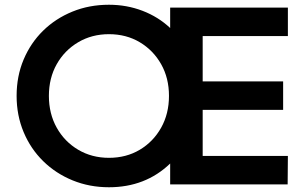

<svg xmlns="http://www.w3.org/2000/svg" viewBox="-20 -777 1261 809"><path d="M439 12Q593 12 697 -88V0H1192L1193 -120H834V-314H1173V-434H834V-625H1193V-745H697V-659Q647 -706 580.5 -731.5Q514 -757 439 -757Q356 -757 285 -728Q214 -699 161.5 -647.5Q109 -596 79.5 -526Q50 -456 50 -373Q50 -291 79.5 -220.5Q109 -150 162 -98Q215 -46 286 -17Q357 12 439 12ZM439 -112Q367 -112 309.5 -146Q252 -180 219 -239Q186 -298 186 -373Q186 -448 219 -506.5Q252 -565 309.5 -599Q367 -633 439 -633Q512 -633 569 -599Q626 -565 659 -506.5Q692 -448 692 -373Q692 -298 659 -239Q626 -180 569 -146Q512 -112 439 -112Z"/></svg>

Font: Plus Jakarta Sans
Style: Bold
Weight: 700
Designer: Gumpita Rahayu
Foundry: Tokotype
Version: Version 2.004; ttfautohint (v1.8.3)